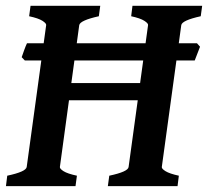

<svg xmlns="http://www.w3.org/2000/svg" viewBox="-31 -635 709 655"><path d="M658.7 -615.2 653.8 -579.6Q589.8 -565.4 587.4 -549.3L521 -65.4Q520 -59.6 533.7 -51Q547.4 -42.5 579.1 -35.6L574.7 0H336.9L341.8 -35.6Q406.2 -49.3 407.7 -65.4L474.1 -549.3Q475.1 -555.2 461.4 -564Q447.8 -572.8 416.5 -579.6L420.9 -615.2ZM456.1 -351.6 447.8 -293H191.4L199.7 -351.6ZM311 -615.2 306.2 -579.6Q242.2 -565.4 239.3 -549.3L173.3 -65.4Q172.4 -59.6 185.8 -51Q199.2 -42.5 231.4 -35.6L226.6 0H-10.7L-6.3 -35.6Q58.1 -49.3 60.1 -65.4L126.5 -549.3Q127.4 -555.2 113.8 -564Q100.1 -572.8 68.4 -579.6L73.2 -615.2ZM651.4 -475.6 633.3 -428.7H53.7L43 -439.9Q45.4 -447.3 51.3 -463.4Q57.1 -479.5 61 -487.3H641.1Z"/></svg>

Font: Gentium Plus
Style: Bold Italic
Weight: 700
Italic angle: -8°
Designer: Victor Gaultney, Annie Olsen, Iska Routamaa, Becca Hirsbrunner
Foundry: SIL International
Version: Version 6.101